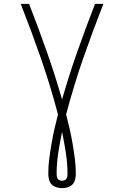

<svg xmlns="http://www.w3.org/2000/svg" viewBox="-20 -755 640 990"><path d="M300 215Q285 215 270.5 210.5Q256 206 246 195.5Q236 185 232.5 170Q229 155 229 141Q229 102 234 63.5Q239 25 245.5 -13Q252 -51 260.5 -89Q269 -127 279 -165Q241 -310 191.5 -452.5Q142 -595 87 -735H130Q177 -614 220.5 -491Q264 -368 300 -242Q336 -368 379.5 -491Q423 -614 470 -735H513Q458 -595 408.5 -452.5Q359 -310 321 -165Q331 -127 339.5 -89Q348 -51 354.5 -13Q361 25 366 63.5Q371 102 371 141Q371 155 367.5 170Q364 185 354 195.5Q344 206 329.5 210.5Q315 215 300 215ZM300 177Q306 177 312.5 174.5Q319 172 322.5 166.5Q326 161 327 154.5Q328 148 328 142Q328 87 319.5 32.5Q311 -22 300 -75Q289 -22 280.5 32.5Q272 87 272 142Q272 148 273 154.5Q274 161 277.5 166.5Q281 172 287.5 174.5Q294 177 300 177Z"/></svg>

Font: Zed Sans Extralight Extended
Style: Regular
Weight: 200
Width: 7
Designer: Belleve Invis
Foundry: Belleve Invis
Version: Version 1.0.0; ttfautohint (v1.8.4)